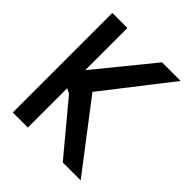

<svg xmlns="http://www.w3.org/2000/svg" viewBox="-193 -829 956 956"><g transform="rotate(45 285.0 -351.0)"><path d="M528 0H402L182 -264L156 -277V0H50V-701H156V-404L399 -702H530L258 -353Z"/></g></svg>

Font: Kulim Park SemiBold
Style: Regular
Weight: 600
Designer: Noponies / Dale Sattler
Foundry: Noponies
Version: Version 1.000; ttfautohint (v1.8.3)